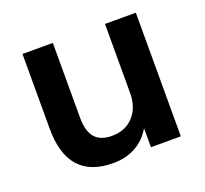

<svg xmlns="http://www.w3.org/2000/svg" viewBox="-95 -617 787 737"><g transform="rotate(-20 298.0 -248.5)"><path d="M528 -505V0H406V-78Q382 -36 342 -14Q302 8 250 8Q65 8 65 -200V-505H189V-199Q189 -144 211.5 -118Q234 -92 281 -92Q336 -92 369 -128Q402 -164 402 -224V-505Z"/></g></svg>

Font: Muli
Style: Bold
Weight: 700
Designer: Vernon Adams
Foundry: Vernon Adams
Version: Version 2.001